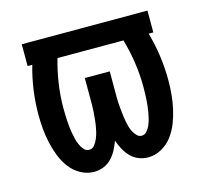

<svg xmlns="http://www.w3.org/2000/svg" viewBox="-83 -613 765 714"><g transform="rotate(-15 300.0 -256.0)"><path d="M404 8Q385 8 367.5 1Q350 -6 337 -19.5Q324 -33 315 -50Q306 -67 300 -84Q294 -67 285 -50Q276 -33 263 -19.5Q250 -6 232.5 1Q215 8 196 8Q169 8 144.5 -5.5Q120 -19 103.5 -41Q87 -63 77 -88.5Q67 -114 61 -141Q55 -168 52.5 -195.5Q50 -223 50 -250Q50 -297 56.5 -344Q63 -391 76 -436H58V-520H542V-436H524Q537 -391 543.5 -344Q550 -297 550 -250Q550 -223 547.5 -195.5Q545 -168 539 -141Q533 -114 523 -88.5Q513 -63 496.5 -41Q480 -19 455.5 -5.5Q431 8 404 8ZM199 -76Q212 -76 220 -86.5Q228 -97 233 -109Q238 -121 241 -133.5Q244 -146 246 -158.5Q248 -171 249 -183.5Q250 -196 251 -209Q252 -222 252 -234.5Q252 -247 252 -260V-338H348V-260Q348 -250 348 -239.5Q348 -229 348.5 -219Q349 -209 350 -199Q351 -189 352 -179Q353 -169 354.5 -158.5Q356 -148 358 -138.5Q360 -129 363 -119Q366 -109 371 -100Q376 -91 383.5 -83.5Q391 -76 401 -76Q413 -76 421.5 -86Q430 -96 434.5 -107Q439 -118 442 -129.5Q445 -141 447 -153Q449 -165 450.5 -177Q452 -189 452.5 -201Q453 -213 453.5 -225Q454 -237 454 -249Q454 -297 447 -344Q440 -391 427 -436H173Q160 -391 153 -344Q146 -297 146 -249Q146 -237 146.5 -225Q147 -213 147.5 -201Q148 -189 149.5 -177Q151 -165 153 -153Q155 -141 158 -129.5Q161 -118 165.5 -107Q170 -96 178.5 -86Q187 -76 199 -76Z"/></g></svg>

Font: Iosevka Fixed Medium Extended
Style: Regular
Weight: 500
Width: 7
Monospace: yes
Designer: Belleve Invis
Foundry: Belleve Invis
Version: Version 24.1.1; ttfautohint (v1.8.4)